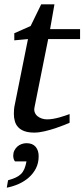

<svg xmlns="http://www.w3.org/2000/svg" viewBox="-20 -599 389 885"><path d="M202.1 -418.9 139.2 -105Q136.2 -91.8 140.1 -81.3Q144 -70.8 152.6 -63.7Q161.1 -56.6 172.6 -52.7Q184.1 -48.8 196.8 -48.8Q210.9 -48.8 226.1 -51.5Q241.2 -54.2 255.1 -58.1Q269 -62 281 -66.2Q293 -70.3 300.8 -73.2V-33.2Q294.4 -30.3 276.4 -22.9Q258.3 -15.6 234.9 -7.8Q211.4 0 185.5 6.1Q159.7 12.2 138.2 12.2Q110.8 12.2 92.8 5.6Q74.7 -1 64 -12.5Q53.2 -23.9 48.6 -39.8Q43.9 -55.7 43.9 -74.2Q43.9 -84 44.7 -94.2Q45.4 -104.5 47.9 -115.2L108.9 -418.9L45.9 -413.1V-445.8L121.1 -479L169.9 -579.1H231L210.9 -464.8H349.1V-418.9ZM158.2 121.1Q158.2 152.3 145.8 176.8Q133.3 201.2 112.8 219.2Q92.3 237.3 65.9 249Q39.6 260.7 11.2 266.1L17.1 231.9Q37.6 226.1 51.8 219.7Q65.9 213.4 75.9 203.9Q85.9 194.3 92 180.4Q98.1 166.5 102.1 145H49.3Q44.4 139.6 42.7 132.3Q41 125 41 118.2Q41 105.5 46.1 95Q51.3 84.5 59.6 76.9Q67.9 69.3 79.1 65.2Q90.3 61 102.1 61Q129.9 61 144 77.4Q158.2 93.8 158.2 121.1Z"/></svg>

Font: Charis SIL Phon
Style: Italic
Weight: 400
Italic angle: -11°
Foundry: SIL International
Version: Version 5.000